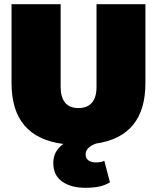

<svg xmlns="http://www.w3.org/2000/svg" viewBox="-20 -680 748 915"><path d="M673 -660V-284Q673 -30 438 4Q388 22 388 56Q388 74 401 84Q414 94 437 94Q464 94 477 86L504 189Q481 203 453 209Q425 215 386 215Q319 215 276.5 185.5Q234 156 234 96Q234 40 282 6Q35 -25 35 -284V-660H269V-266Q269 -216 290.5 -190.5Q312 -165 354 -165Q396 -165 418 -190.5Q440 -216 440 -266V-660Z"/></svg>

Font: Work Sans Black
Style: Regular
Weight: 900
Designer: Wei Huang
Foundry: Wei Huang
Version: Version 1.500